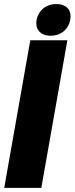

<svg xmlns="http://www.w3.org/2000/svg" viewBox="-58 -905 360 925"><path d="M-37.6 0H141.1L266.6 -710.9H87.9ZM185.5 -732.9C238.3 -732.9 272.9 -766.6 280.3 -809.1C288.6 -852.5 266.1 -885.3 213.4 -885.3C160.6 -885.3 126.5 -852.1 118.2 -809.1C110.8 -767.6 133.3 -732.9 185.5 -732.9Z"/></svg>

Font: Roboto Flex Super Cond Black
Style: Italic
Weight: 900
Width: 3
Italic angle: -10°
Designer: Berlow after Robertson
Foundry: Google
Version: Version 3.200;Glyphs 3.3 (3311)